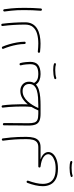

<svg xmlns="http://www.w3.org/2000/svg" viewBox="901 -1558 1154 2997"><g transform="rotate(-90 1478.5 -60.0)"><path d="M70.3 31.7Q70.3 -24.9 84.2 -85.7Q98.1 -146.5 122.1 -210.9Q124.5 -217.8 131.3 -220.7Q138.2 -223.6 145 -221.2Q151.9 -219.2 155 -212.2Q158.2 -205.1 155.8 -198.2Q133.3 -136.2 119.9 -77.9Q106.4 -19.5 106.4 31.2Q106.4 90.8 128.9 136Q151.4 181.2 203.6 206.1Q255.9 231 344.2 231Q418.5 231 468.5 213.9Q518.6 196.8 543.9 170.2Q569.3 143.6 569.3 114.3Q569.3 75.2 523.7 41.5Q478 7.8 377 -4.4Q362.8 -5.9 361.3 -21Q360.8 -28.8 366 -34.2Q371.1 -39.6 378.9 -39.6H678.7Q696.3 -39.6 696.3 -22Q696.3 -4.4 678.7 -4.4H487.3Q545.4 15.1 574.5 47.4Q603.5 79.6 603.5 117.7Q603.5 158.2 572 192.4Q540.5 226.6 482.4 246.8Q424.3 267.1 343.3 267.1Q246.1 267.1 186 236.8Q126 206.5 98.1 153.3Q70.3 100.1 70.3 31.7ZM214.8 485.8Q210.4 470.7 225.1 466.3Q251 457 286.6 452.6Q322.3 448.2 356.9 448.2Q386.2 448.2 411.6 451.4Q437 454.6 454.6 461.4Q460.4 464.4 462.9 470.7Q465.3 477.1 461.9 482.9Q459 487.8 453.9 490.2Q448.7 492.7 443.4 490.7Q429.2 485.4 406 482.7Q382.8 480 356.9 480Q322.8 480 289.8 483.9Q256.8 487.8 234.9 496.1Q228.5 498 222.9 494.6Q217.3 491.2 214.8 485.8Z M661.1 -22Q661.1 -39.6 678.7 -39.6Q729 -39.6 756.3 -61.8Q783.7 -84 794.2 -125.2Q804.7 -166.5 804.7 -223.1Q804.7 -276.4 803.5 -320.1Q802.2 -363.8 799.6 -404.8Q796.9 -445.8 792.2 -490Q787.6 -534.2 780.8 -588.9Q780.3 -596.2 784.7 -602.3Q789.1 -608.4 795.9 -608.9Q803.2 -609.9 809.3 -605.2Q815.4 -600.6 815.9 -593.8Q825.2 -523.4 830.6 -467.8Q835.9 -412.1 838.1 -355.7Q840.3 -299.3 840.3 -227.1Q840.3 -157.7 826.2 -107.7Q812 -57.6 776.9 -31Q741.7 -4.4 678.7 -4.4Q671.4 -4.4 666.3 -9.5Q661.1 -14.6 661.1 -22Z M1016.6 -192.9Q1016.6 -280.3 1018.8 -380.1Q1021 -480 1020 -574.2Q1020 -592.3 1037.1 -592.3Q1044.9 -592.8 1050 -587.6Q1055.2 -582.5 1055.7 -575.2Q1056.2 -481 1054.7 -381.1Q1053.2 -281.2 1053.2 -193.4Q1053.2 -134.8 1064 -101.3Q1074.7 -67.9 1106.2 -53.7Q1137.7 -39.6 1199.7 -39.6H1200.2Q1217.8 -39.6 1217.8 -22Q1217.8 -4.4 1200.2 -4.4H1199.7Q1129.4 -4.4 1089.6 -22.5Q1049.8 -40.5 1033.2 -81.8Q1016.6 -123 1016.6 -192.9Z M1182.6 -22Q1182.6 -39.6 1200.2 -39.6H1252.9Q1264.2 -66.4 1277.8 -93.5Q1291.5 -120.6 1307.6 -147Q1307.6 -147.5 1307.6 -147.9Q1311.5 -173.3 1312.7 -210Q1314 -246.6 1314 -290.5Q1314 -340.8 1312 -395Q1310.1 -449.2 1306.4 -500.2Q1302.7 -551.3 1296.9 -592.3Q1295.4 -600.1 1300.3 -605.7Q1305.2 -611.3 1311.5 -611.8Q1319.3 -612.8 1325.4 -608.4Q1331.5 -604 1332 -596.2Q1340.3 -534.2 1345 -452.9Q1349.6 -371.6 1349.6 -298.3Q1349.6 -272.5 1349.1 -248.5Q1348.6 -224.6 1347.7 -203.6Q1388.7 -254.4 1440.9 -287.4Q1493.2 -320.3 1557.1 -320.3Q1619.6 -320.3 1660.4 -283.2Q1701.2 -246.1 1701.2 -183.6Q1701.2 -139.6 1681.6 -106.4Q1700.2 -70.8 1735.1 -55.2Q1770 -39.6 1819.3 -39.6H1819.8Q1837.4 -39.6 1837.4 -22Q1837.4 -4.4 1819.8 -4.4H1819.3Q1767.6 -4.4 1725.1 -21.2Q1682.6 -38.1 1657.2 -76.7Q1624 -45.4 1572 -30Q1520 -14.6 1458.3 -9.5Q1396.5 -4.4 1334 -4.4H1200.2Q1192.9 -4.4 1187.7 -9.5Q1182.6 -14.6 1182.6 -22ZM1554.7 -284.7Q1507.8 -284.7 1467.8 -263.2Q1427.7 -241.7 1394.8 -205.8Q1361.8 -169.9 1335.7 -126.5Q1309.6 -83 1290.5 -39.6H1335.4Q1396 -39.6 1454.8 -43.7Q1513.7 -47.9 1561.3 -61.8Q1608.9 -75.7 1637.2 -104.5Q1665.5 -133.3 1665.5 -182.1Q1665.5 -230 1634.3 -257.3Q1603 -284.7 1554.7 -284.7Z M1802.2 -22Q1802.2 -39.6 1819.8 -39.6Q1899.4 -39.6 1937 -66.7Q1974.6 -93.8 1974.6 -167Q1974.6 -189.9 1970.7 -232.7Q1966.8 -275.4 1957 -311Q1954.6 -328.6 1971.2 -332Q1978.5 -334 1984.6 -329.6Q1990.7 -325.2 1992.7 -318.4Q2002.4 -281.2 2006.8 -237.1Q2011.2 -192.9 2011.2 -167Q2011.2 -80.1 1963.1 -42.2Q1915 -4.4 1819.8 -4.4Q1812.5 -4.4 1807.4 -9.5Q1802.2 -14.6 1802.2 -22ZM1742.2 230.5Q1737.8 215.3 1752.4 210.9Q1778.3 201.7 1814 197.3Q1849.6 192.9 1884.3 192.9Q1913.6 192.9 1939 196Q1964.4 199.2 1981.9 206.1Q1987.8 209 1990.2 215.3Q1992.7 221.7 1989.3 227.5Q1986.3 232.4 1981.2 234.9Q1976.1 237.3 1970.7 235.4Q1956.5 230 1933.3 227.3Q1910.2 224.6 1884.3 224.6Q1850.1 224.6 1817.1 228.5Q1784.2 232.4 1762.2 240.7Q1755.9 242.7 1750.2 239.3Q1744.6 235.8 1742.2 230.5Z M2152.3 -31.7Q2153.3 -38.6 2158.7 -43.5Q2164.1 -48.3 2171.9 -47.4Q2206.5 -43.9 2238 -41.7Q2269.5 -39.6 2298.8 -39.6Q2380.4 -39.6 2447 -58.1Q2513.7 -76.7 2553.2 -121.8Q2592.8 -167 2592.8 -246.6Q2592.8 -419.9 2570.8 -597.7Q2569.3 -615.2 2585.9 -617.2Q2592.8 -618.2 2599.1 -614Q2605.5 -609.9 2606 -602.1Q2617.2 -511.2 2622.8 -423.1Q2628.4 -335 2628.4 -246.6Q2628.4 -179.2 2602.5 -132.8Q2576.7 -86.4 2530.8 -58.3Q2484.9 -30.3 2424.8 -17.6Q2364.7 -4.9 2295.9 -4.9Q2266.1 -4.9 2234.1 -6.8Q2202.1 -8.8 2168.5 -12.2Q2160.6 -13.2 2156.2 -18.8Q2151.9 -24.4 2152.3 -31.7ZM2215.3 -584Q2209 -599.6 2225.1 -606.9Q2231.9 -609.4 2239 -606.9Q2246.1 -604.5 2249 -597.2Q2269 -549.8 2285.9 -492.4Q2302.7 -435.1 2313.5 -374.3Q2324.2 -313.5 2325.2 -255.9Q2326.2 -237.8 2308.1 -236.8Q2300.8 -236.3 2295.4 -241.2Q2290 -246.1 2289.6 -253.9Q2289.1 -308.6 2278.6 -367.7Q2268.1 -426.8 2251.5 -482.7Q2234.9 -538.6 2215.3 -584Z M2796.9 -566.9Q2796.4 -574.2 2800.8 -580.3Q2805.2 -586.4 2812.5 -586.9Q2819.3 -587.9 2825.4 -583.3Q2831.5 -578.6 2832 -571.8Q2840.3 -512.2 2845 -465.6Q2849.6 -418.9 2851.8 -371.3Q2854 -323.7 2854 -260.3Q2854 -198.2 2851.8 -129.2Q2849.6 -60.1 2844.2 1Q2843.8 7.8 2837.9 12.7Q2832 17.6 2824.7 17.1Q2817.9 16.1 2813 10.7Q2808.1 5.4 2808.6 -2Q2814 -62 2816.4 -131.1Q2818.8 -200.2 2818.8 -261.7Q2818.8 -323.7 2816.7 -370.1Q2814.5 -416.5 2809.6 -462.2Q2804.7 -507.8 2796.9 -566.9Z"/></g></svg>

Font: Mikhak-DS2-FD ExtraLight
Style: Regular
Weight: 200
Designer: Amin Abedi
Version: Version 3.2